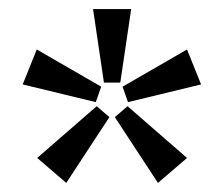

<svg xmlns="http://www.w3.org/2000/svg" viewBox="-20 -633 493 423"><path d="M193 -399 221 -375 126 -230 62 -285ZM233 -375 261 -399 392 -285 328 -230ZM245 -451H209L185 -613H269ZM203 -442 191 -408 30 -447 61 -524ZM262 -408 250 -442 392 -524 423 -447Z"/></svg>

Font: Galdeano
Style: Regular
Weight: 400
Designer: Dario Manuel Muhafara
Foundry: Dario Manuel Muhafara
Version: Version 1.001